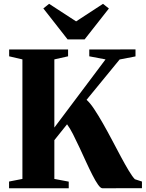

<svg xmlns="http://www.w3.org/2000/svg" viewBox="-20 -1008 780 1028"><path d="M28.5 0V-36L100 -50V-690L29 -706.5V-743H344.5V-706.5L271 -690V-325L545 -690L458 -706.5V-743L705.5 -743.5V-706L620.5 -689.5L443.5 -473.5Q462 -457.5 484.2 -424Q506.5 -390.5 531 -347.5Q555.5 -304.5 580 -258Q604.5 -211.5 627.2 -169Q650 -126.5 669.2 -94.5Q688.5 -62.5 702 -48.5L740 -36V-0.5L528.5 0Q518.5 0 504.8 -19.5Q491 -39 474.8 -71Q458.5 -103 441 -141.2Q423.5 -179.5 405.5 -218.2Q387.5 -257 370.8 -289.8Q354 -322.5 339 -342.5L271 -257.5V-50L348 -35.5V0ZM342 -797 212 -963 243 -987.5 387.5 -893.5 531.5 -987.5 563 -962.5 433 -797Z"/></svg>

Font: Merriweather 96pt ExtraBold
Style: Regular
Weight: 800
Version: Version 2.100